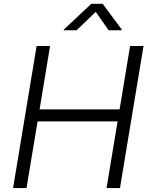

<svg xmlns="http://www.w3.org/2000/svg" viewBox="-20 -963 771 983"><path d="M46.9 0 167.5 -727.5H236.3L182.6 -402.8H592.3L646 -727.5H714.8L594.2 0H525.4L582 -341.3H172.4L115.7 0ZM372.1 -808.1H306.2L306.6 -811.5L447.3 -943.4H505.9L603.5 -811.5L603 -808.1H536.1L470.2 -902.3Z"/></svg>

Font: Inter 18pt Light
Style: Italic
Weight: 300
Italic angle: -9.3988°
Designer: Rasmus Andersson
Foundry: rsms
Version: Version 4.001;git-66647c0bb